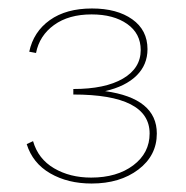

<svg xmlns="http://www.w3.org/2000/svg" viewBox="-20 -430 438 453"><path d="M350 -115Q350 -63 306.5 -30Q263 3 196 3Q140 3 98.5 -21Q57 -45 43 -90L58 -97Q70 -55 107.5 -33Q145 -11 195 -11Q256 -11 294.5 -40Q333 -69 333 -115Q333 -207 153 -207V-220Q228 -220 270 -244.5Q312 -269 312 -312Q312 -351 280 -373.5Q248 -396 196 -396Q142 -396 107.5 -371Q73 -346 65 -305L49 -308Q59 -355 97.5 -382.5Q136 -410 197 -410Q256 -410 292 -384.5Q328 -359 328 -314Q328 -277 302 -251.5Q276 -226 228 -215Q350 -198 350 -115Z"/></svg>

Font: Ysabeau Thin
Style: Regular
Weight: 200
Designer: Christian Thalmann (Catharsis Fonts)
Version: Version 0.003